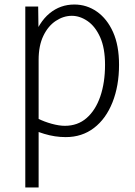

<svg xmlns="http://www.w3.org/2000/svg" viewBox="-20 -598 597 850"><path d="M92 232V-569H149L151 -421L124 -420Q152 -500 199.5 -539Q247 -578 309 -578Q364 -578 409 -546.5Q454 -515 480.5 -456Q507 -397 507 -311Q507 -218 478 -145Q449 -72 396 -31.5Q343 9 271 9Q223 9 175.5 -5.5Q128 -20 96 -39L148 -73Q176 -59 209 -50Q242 -41 267 -41Q324 -41 363.5 -75.5Q403 -110 424 -171Q445 -232 445 -311Q445 -385 423.5 -433Q402 -481 368 -504.5Q334 -528 298 -528Q261 -528 227 -505.5Q193 -483 172 -439.5Q151 -396 151 -333V232Z"/></svg>

Font: Yaldevi ExtraLight Light
Style: Regular
Weight: 300
Version: Version 1.100